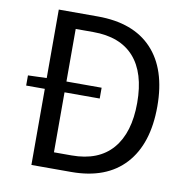

<svg xmlns="http://www.w3.org/2000/svg" viewBox="-81 -812 875 892"><g transform="rotate(10 356.0 -366.5)"><path d="M37 -407 127 -410H384V-359H37ZM125 -733H309Q477 -733 565.5 -639Q654 -545 654 -369Q654 -192 566 -96Q478 0 313 0H125ZM559 -369Q559 -511 493.5 -584.5Q428 -658 301 -658H218V-76H301Q428 -76 493.5 -152Q559 -228 559 -369Z"/></g></svg>

Font: Merged Yaku Han JP
Style: Regular
Weight: 400
Designer: Ryoko NISHIZUKA 西塚涼子 (kana, bopomofo & ideographs); Paul D. Hunt (Latin, Greek & Cyrillic); Sandoll Communications 산돌커뮤니
Foundry: Adobe
Version: Version 2.004